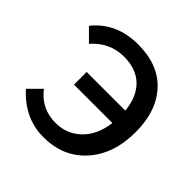

<svg xmlns="http://www.w3.org/2000/svg" viewBox="-188 -885 1071 1071"><g transform="rotate(45 347.0 -350.0)"><path d="M114 -173Q181 -84 295 -84Q381 -84 443 -142.5Q505 -201 519 -308H216V-408H521Q511 -508 455.5 -562Q400 -616 303 -616Q192 -616 114 -528L43 -599Q140 -720 311 -720Q472 -720 559.5 -624Q647 -528 647 -365Q647 -191 552.5 -85.5Q458 20 303 20Q152 20 43 -102Z"/></g></svg>

Font: Moderustic Med
Style: Regular
Weight: 500
Designer: Tural Alisoy
Foundry: TAFT Foundry
Version: Version 2.110